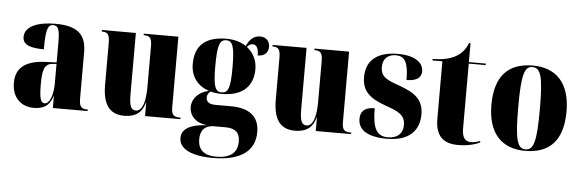

<svg xmlns="http://www.w3.org/2000/svg" viewBox="-54 -841 3794 1255"><g transform="rotate(5 1843.5 -213.0)"><path d="M179 10C238 10 282 -10 302 -77H304V0H532V-10H528C488 -10 476 -26 476 -80V-381C476 -506 408 -550 272 -550C164 -550 73 -519 73 -446C73 -397 118 -377 212 -377C212 -501 222 -540 259 -540C293 -540 303 -514 303 -430V-299L231 -296C101 -291 36 -242 36 -143C36 -42 99 10 179 10ZM248 -26C223 -26 212 -52 212 -151C212 -246 227 -283 276 -287L303 -289V-161C303 -88 281 -26 248 -26Z M774 10C851 10 892 -27 907 -89H909V0H1141V-10H1137C1096 -10 1081 -23 1081 -74V-536H854V-526H857C893 -526 908 -512 908 -461V-191C908 -94 888 -31 846 -31C813 -31 802 -59 802 -135V-536H579V-526H581C618 -526 631 -511 631 -456V-182C631 -48 679 10 774 10Z M1374 234C1563 234 1649 160 1649 40C1649 -58 1588 -113 1462 -113H1361C1317 -113 1300 -130 1300 -156C1300 -172 1307 -187 1322 -197C1345 -191 1370 -188 1396 -188C1538 -188 1601 -262 1601 -368C1601 -426 1576 -475 1533 -508C1546 -523 1556 -529 1569 -529C1595 -529 1608 -506 1608 -459C1657 -459 1677 -487 1677 -522C1677 -556 1654 -584 1614 -584C1566 -584 1542 -551 1525 -514C1491 -537 1447 -550 1396 -550C1253 -550 1190 -483 1190 -367C1190 -281 1239 -224 1310 -201C1237 -184 1201 -135 1201 -85C1201 -32 1241 19 1322 24C1209 29 1152 62 1152 122C1152 194 1234 234 1374 234ZM1394 -198C1352 -198 1338 -232 1338 -363C1338 -504 1352 -540 1395 -540C1437 -540 1451 -504 1451 -364C1451 -232 1437 -198 1394 -198ZM1395 224C1326 224 1275 197 1275 120C1275 50 1317 27 1363 27H1439C1506 27 1534 56 1534 112C1534 186 1488 224 1395 224Z M1894 10C1971 10 2012 -27 2027 -89H2029V0H2261V-10H2257C2216 -10 2201 -23 2201 -74V-536H1974V-526H1977C2013 -526 2028 -512 2028 -461V-191C2028 -94 2008 -31 1966 -31C1933 -31 1922 -59 1922 -135V-536H1699V-526H1701C1738 -526 1751 -511 1751 -456V-182C1751 -48 1799 10 1894 10Z M2497 10C2641 10 2708 -61 2708 -168C2708 -270 2643 -309 2548 -343C2465 -372 2423 -390 2423 -454C2423 -516 2464 -539 2508 -539C2568 -539 2591 -497 2591 -384C2658 -384 2688 -408 2688 -449C2688 -501 2641 -549 2520 -549C2395 -549 2313 -496 2313 -380C2313 -284 2366 -242 2473 -204C2546 -178 2600 -159 2600 -89C2600 -30 2560 0 2502 0C2428 0 2400 -51 2400 -182C2349 -182 2307 -164 2307 -104C2307 -42 2354 10 2497 10Z M2963 10C3036 10 3085 -8 3106 -19V-29C3082 -20 3062 -16 3046 -16C3006 -16 2987 -43 2987 -101V-526H3098V-536H2987V-660H2977C2961 -616 2932 -584 2890 -563C2853 -545 2806 -536 2749 -536V-526H2814V-149C2814 -31 2872 10 2963 10Z M3403 10C3566 10 3651 -82 3651 -270C3651 -458 3558 -550 3406 -550C3243 -550 3158 -458 3158 -270C3158 -82 3251 10 3403 10ZM3405 0C3351 0 3334 -58 3334 -270C3334 -482 3351 -540 3404 -540C3459 -540 3476 -482 3476 -270C3476 -58 3459 0 3405 0Z"/></g></svg>

Font: Noto Serif Display Condensed Black
Style: Regular
Weight: 900
Width: 3
Designer: Monotype Design Team
Foundry: Monotype Imaging Inc.
Version: Version 2.009